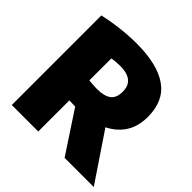

<svg xmlns="http://www.w3.org/2000/svg" viewBox="-189 -921 1092 1092"><g transform="rotate(45 357.0 -375.0)"><path d="M54.5 0V-720.5Q91.5 -729 134.2 -735.8Q177 -742.5 221.5 -746.2Q266 -750 308.5 -750Q477 -750 563.5 -689Q650 -628 650 -499.5Q650 -417 610 -361.2Q570 -305.5 498 -277Q426 -248.5 329.5 -248.5Q313.5 -248.5 298.5 -249.2Q283.5 -250 267.5 -250.5V0ZM479.5 0 257 -338H486.5L714 0ZM334.5 -407Q389.5 -407 418.5 -428Q447.5 -449 447.5 -499.5Q447.5 -532 434.5 -552.8Q421.5 -573.5 396 -583.5Q370.5 -593.5 333.5 -593.5Q315.5 -593.5 298.8 -592Q282 -590.5 267.5 -587.5V-411Q278.5 -410 289.5 -409Q300.5 -408 311.8 -407.5Q323 -407 334.5 -407Z"/></g></svg>

Font: Encode Sans Condensed Thin Black
Style: Regular
Weight: 900
Version: Version 3.002